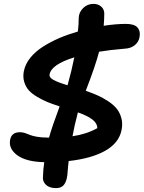

<svg xmlns="http://www.w3.org/2000/svg" viewBox="-20 -801 747 998"><path d="M272 176.8Q237.3 176.8 219.7 160.4Q202.1 144 203.1 122.1Q204.6 75.2 210 42Q117.2 40 71 6.8Q24.9 -26.4 32.2 -71.8Q38.6 -113.8 84 -113.8Q96.7 -113.8 110.1 -109.4Q123.5 -105 135.3 -99.9Q147 -94.7 171.1 -90.3Q195.3 -85.9 226.1 -85.9H234.9Q250 -141.1 290 -248Q253.4 -259.8 228 -270Q202.6 -280.3 174.3 -296.9Q146 -313.5 129.9 -331.3Q113.8 -349.1 106 -375Q98.1 -400.9 104 -431.2Q111.3 -467.8 137.2 -500.2Q163.1 -532.7 202.9 -558.1Q242.7 -583.5 287.6 -602.8Q332.5 -622.1 384.8 -637.2Q389.2 -673.3 389.2 -708Q390.1 -736.8 411.9 -758.8Q433.6 -780.8 465.8 -780.8Q489.7 -780.8 505.4 -767.3Q521 -753.9 522 -732.9Q522 -700.2 519 -667Q582 -676.8 634.8 -676.8Q678.7 -676.8 695.1 -657.5Q711.4 -638.2 705.1 -606.9Q700.7 -582.5 680.2 -565.9Q659.7 -549.3 627.9 -547.9Q550.3 -541.5 495.1 -532.2Q475.6 -457.5 425.8 -329.1Q460.9 -316.9 487.8 -304.9Q514.6 -293 542.5 -274.7Q570.3 -256.3 586.7 -236.1Q603 -215.8 610.8 -187Q618.7 -158.2 611.8 -125Q598.6 -58.1 527.3 -17.6Q456.1 22.9 336.9 36.1Q334 58.1 330.1 108.9Q325.7 143.6 312 160.2Q298.3 176.8 272 176.8ZM237.8 -415Q234.4 -398.4 258.1 -385.5Q281.7 -372.6 331.1 -357.9Q352.5 -433.6 366.2 -502.9Q248 -466.3 237.8 -415ZM485.8 -134.8Q485.4 -161.1 459 -180.7Q432.6 -200.2 384.8 -216.8Q365.7 -143.1 356.9 -92.8Q429.7 -103.5 485.8 -134.8Z"/></svg>

Font: Shantell Sans Bouncy
Style: Italic
Weight: 600
Italic angle: -11.31°
Designer: Stephen Nixon, Anya Danilova, Shantell Martin
Foundry: Arrow Type
Version: Version 1.006;[9816181b4]